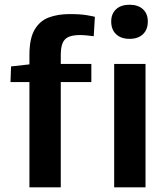

<svg xmlns="http://www.w3.org/2000/svg" viewBox="-20 -802 719 822"><path d="M106 0V-450.7H24.9L27.3 -517.6L106 -526.4V-566.4Q106 -637.2 128.2 -675Q150.4 -712.9 189.2 -727.3Q228 -741.7 277.8 -741.7Q325.2 -741.7 352.8 -736.8Q380.4 -731.9 386.2 -730L381.3 -647Q367.7 -648.9 351.3 -650.4Q335 -651.9 322.3 -651.9Q292.5 -651.9 274.4 -644.3Q256.3 -636.7 248.3 -618.2Q240.2 -599.6 240.2 -566.4V-528.3H371.1V-450.7H240.2V0ZM468.8 0V-528.3H603V0ZM534.7 -635.7Q498 -635.7 477.1 -655.5Q456.1 -675.3 456.1 -710Q456.1 -743.2 477.1 -762.5Q498 -781.7 534.7 -781.7Q571.3 -781.7 592 -762.5Q612.8 -743.2 612.8 -710Q612.8 -675.3 592 -655.5Q571.3 -635.7 534.7 -635.7Z"/></svg>

Font: Comme SemiBold
Style: Regular
Weight: 600
Version: Version 1.000;gftools[0.9.27]